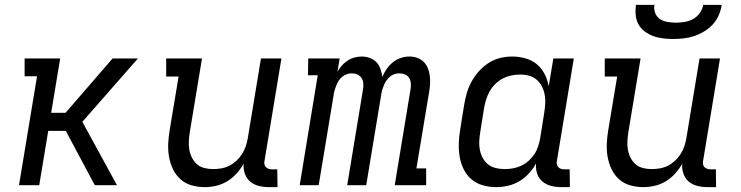

<svg xmlns="http://www.w3.org/2000/svg" viewBox="-20 -760 3040 788"><path d="M369 0 250 -223H178L141 0H58L132 -447H81V-520H227L190 -297H249L442 -520H546L318 -260L460 0Z M821 8Q792 8 766 0.5Q740 -7 720.5 -24.5Q701 -42 689.5 -66.5Q678 -91 673.5 -118Q669 -145 670.5 -173Q672 -201 677 -230L713 -446H662V-520H809L759 -218Q756 -199 755 -181Q754 -163 757 -145.5Q760 -128 768 -112.5Q776 -97 788.5 -86Q801 -75 818.5 -70.5Q836 -66 855 -66Q871 -66 888.5 -69Q906 -72 921.5 -80Q937 -88 950.5 -100.5Q964 -113 973.5 -128Q983 -143 988.5 -159.5Q994 -176 997 -193L1051 -520H1135L1066 -102Q1064 -95 1065 -87.5Q1066 -80 1070.5 -75Q1075 -70 1081.5 -67.5Q1088 -65 1096 -65H1118L1119 8H1084Q1062 8 1042 3Q1022 -2 1007 -14.5Q992 -27 985 -47Q978 -67 980 -88Q968 -67 951 -48Q934 -29 912.5 -16Q891 -3 867.5 2.5Q844 8 821 8Z M1210 0 1284 -451H1244L1245 -520H1374L1365 -465Q1372 -479 1383 -491Q1394 -503 1407 -511.5Q1420 -520 1435 -524Q1450 -528 1465 -528Q1482 -528 1498 -522Q1514 -516 1525 -504.5Q1536 -493 1541.5 -477Q1547 -461 1549 -444Q1556 -461 1566.5 -476.5Q1577 -492 1592 -504Q1607 -516 1624.5 -522Q1642 -528 1660 -528Q1677 -528 1692.5 -522.5Q1708 -517 1719 -506Q1730 -495 1736 -480Q1742 -465 1744 -448.5Q1746 -432 1745 -415Q1744 -398 1741 -381L1689 -69H1729V0H1600L1665 -394Q1667 -406 1666 -418.5Q1665 -431 1659 -440.5Q1653 -450 1642 -454.5Q1631 -459 1619 -459Q1608 -459 1598 -455.5Q1588 -452 1579.5 -444.5Q1571 -437 1565 -428Q1559 -419 1555 -409Q1551 -399 1548 -388.5Q1545 -378 1544 -368L1483 0H1405L1470 -394Q1472 -406 1471 -418.5Q1470 -431 1463.5 -440.5Q1457 -450 1446.5 -454.5Q1436 -459 1423 -459Q1413 -459 1403 -455.5Q1393 -452 1384 -444.5Q1375 -437 1369.5 -428Q1364 -419 1360 -409Q1356 -399 1353 -388.5Q1350 -378 1349 -368L1288 0Z M2017 8Q1988 8 1961.5 0.5Q1935 -7 1915 -24Q1895 -41 1883 -65.5Q1871 -90 1866.5 -117Q1862 -144 1863 -172.5Q1864 -201 1869 -230L1885 -330Q1889 -354 1896 -378.5Q1903 -403 1915.5 -425.5Q1928 -448 1946 -468Q1964 -488 1986 -502Q2008 -516 2032.5 -522Q2057 -528 2082 -528Q2110 -528 2136.5 -520.5Q2163 -513 2183 -496.5Q2203 -480 2215 -456.5Q2227 -433 2232 -406L2251 -520H2335L2266 -102Q2264 -95 2265 -87.5Q2266 -80 2270.5 -75Q2275 -70 2281.5 -67.5Q2288 -65 2296 -65H2318L2319 8H2284Q2262 8 2242 3Q2222 -2 2206.5 -15Q2191 -28 2184.5 -47.5Q2178 -67 2180 -89Q2168 -67 2150.5 -48Q2133 -29 2111 -16Q2089 -3 2064.5 2.5Q2040 8 2017 8ZM2051 -66Q2068 -66 2085 -69Q2102 -72 2118.5 -79.5Q2135 -87 2149 -99.5Q2163 -112 2173 -127Q2183 -142 2188.5 -159Q2194 -176 2197 -193L2213 -293Q2216 -312 2217.5 -331Q2219 -350 2216 -368.5Q2213 -387 2205 -403.5Q2197 -420 2183.5 -432Q2170 -444 2152.5 -449Q2135 -454 2115 -454Q2098 -454 2080 -450.5Q2062 -447 2045 -438.5Q2028 -430 2014 -416.5Q2000 -403 1990.5 -386.5Q1981 -370 1975.5 -352.5Q1970 -335 1967 -318L1951 -218Q1948 -199 1947 -180.5Q1946 -162 1949.5 -144.5Q1953 -127 1961.5 -111.5Q1970 -96 1983 -85.5Q1996 -75 2014 -70.5Q2032 -66 2051 -66Z M2621 8Q2592 8 2566 0.5Q2540 -7 2520.5 -24.5Q2501 -42 2489.5 -66.5Q2478 -91 2473.5 -118Q2469 -145 2470.5 -173Q2472 -201 2477 -230L2513 -446H2462V-520H2609L2559 -218Q2556 -199 2555 -181Q2554 -163 2557 -145.5Q2560 -128 2568 -112.5Q2576 -97 2588.5 -86Q2601 -75 2618.5 -70.5Q2636 -66 2655 -66Q2671 -66 2688.5 -69Q2706 -72 2721.5 -80Q2737 -88 2750.5 -100.5Q2764 -113 2773.5 -128Q2783 -143 2788.5 -159.5Q2794 -176 2797 -193L2851 -520H2935L2866 -102Q2864 -95 2865 -87.5Q2866 -80 2870.5 -75Q2875 -70 2881.5 -67.5Q2888 -65 2896 -65H2918L2919 8H2884Q2862 8 2842 3Q2822 -2 2807 -14.5Q2792 -27 2785 -47Q2778 -67 2780 -88Q2768 -67 2751 -48Q2734 -29 2712.5 -16Q2691 -3 2667.5 2.5Q2644 8 2621 8ZM2743 -600Q2722 -600 2701 -602.5Q2680 -605 2661 -612Q2642 -619 2626 -631Q2610 -643 2600.5 -660Q2591 -677 2589 -698Q2587 -719 2590 -740H2666Q2663 -722 2669 -706.5Q2675 -691 2688.5 -682Q2702 -673 2719 -670Q2736 -667 2754 -667Q2772 -667 2790 -670Q2808 -673 2824.5 -682Q2841 -691 2852 -706.5Q2863 -722 2866 -740H2942Q2939 -719 2930 -698Q2921 -677 2905.5 -660Q2890 -643 2870 -631Q2850 -619 2829 -612Q2808 -605 2786 -602.5Q2764 -600 2743 -600Z"/></svg>

Font: Iosevka HT Extended
Style: Italic
Weight: 400
Width: 7
Italic angle: -9°
Monospace: yes
Designer: Belleve Invis
Foundry: Belleve Invis
Version: Version 32.3.0; ttfautohint (v1.8.4)